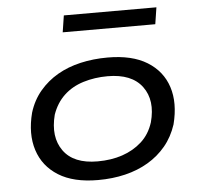

<svg xmlns="http://www.w3.org/2000/svg" viewBox="-51 -752 854 814"><g transform="rotate(-5 376.0 -345.0)"><path d="M334 9Q230 9 166 -31Q102 -71 79.5 -141Q57 -211 80 -300Q96 -352 128.5 -390.5Q161 -429 205 -454.5Q249 -480 303.5 -492.5Q358 -505 419 -505Q523 -505 587 -465.5Q651 -426 673.5 -357Q696 -288 673 -198Q656 -146 624 -107.5Q592 -69 548 -43Q504 -17 450 -4Q396 9 334 9ZM339 -70Q397 -70 444.5 -86Q492 -102 527 -133.5Q562 -165 578 -215Q603 -307 559 -366.5Q515 -426 412 -426Q357 -426 308.5 -411Q260 -396 226 -364Q192 -332 175 -283Q151 -190 194 -130Q237 -70 339 -70ZM239 -628 250 -699H644L633 -628Z"/></g></svg>

Font: Nunito Sans 7pt Expanded
Style: Italic
Weight: 400
Width: 7
Italic angle: -9°
Designer: Vernon Adams
Foundry: Vernon Adams
Version: Version 3.101;gftools[0.9.27]